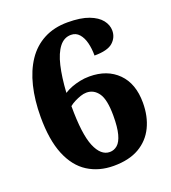

<svg xmlns="http://www.w3.org/2000/svg" viewBox="-134 -824 835 935"><g transform="rotate(-20 283.5 -357.0)"><path d="M296 10Q220 10 162.5 -26.5Q105 -63 73.5 -139.5Q42 -216 42 -335Q42 -422 59.5 -493.5Q77 -565 111.5 -616.5Q146 -668 199 -696Q252 -724 322 -724Q390 -724 432 -708Q474 -692 494 -666.5Q514 -641 514 -612Q514 -576 486.5 -551.5Q459 -527 391 -527Q391 -563 383.5 -593Q376 -623 359.5 -642Q343 -661 317 -661Q281 -661 256.5 -629.5Q232 -598 218.5 -540.5Q205 -483 200 -403Q219 -415 239 -422.5Q259 -430 282.5 -435Q306 -440 332 -440Q424 -440 479 -385Q534 -330 534 -231Q534 -160 507.5 -105.5Q481 -51 428.5 -20.5Q376 10 296 10ZM301 -60Q323 -60 340.5 -75Q358 -90 367.5 -125.5Q377 -161 377 -221Q377 -304 353.5 -337.5Q330 -371 292 -371Q277 -371 261 -365.5Q245 -360 229 -352Q213 -344 201 -334Q201 -188 228 -124Q255 -60 301 -60Z"/></g></svg>

Font: Noto Serif Hebrew ExtraBold
Style: Regular
Weight: 800
Version: Version 2.003